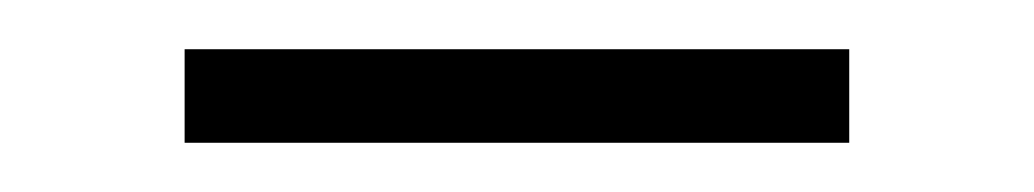

<svg xmlns="http://www.w3.org/2000/svg" viewBox="-20 -329 420 78"><path d="M55 -271H325V-309H55Z"/></svg>

Font: Aspekta 150
Style: Regular
Weight: 150
Designer: Ivo Dolenc
Version: Version 2.000